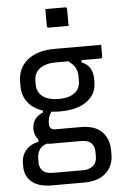

<svg xmlns="http://www.w3.org/2000/svg" viewBox="-65 -820 730 1116"><g transform="rotate(-5 300.0 -262.0)"><path d="M113 -85Q113 -150 177 -177V-188Q121 -206 90.5 -245.5Q60 -285 60 -341V-365Q60 -445 117.5 -492Q175 -539 276 -539H548V-471Q548 -460 537 -460H426V-447Q461 -433 475.5 -406.5Q490 -380 490 -347V-326Q490 -257 434 -215.5Q378 -174 276 -174Q250 -174 226 -177Q205 -149 205 -108Q205 -73 240 -73H388Q471 -73 511.5 -31.5Q552 10 552 75V104Q552 167 507.5 208.5Q463 250 380 250H191Q114 250 74.5 216Q35 182 35 126V109Q35 63 62 31.5Q89 0 136 -9V-23Q113 -48 113 -85ZM276 -247Q336 -247 368.5 -272Q401 -297 401 -343V-367Q401 -395 390 -417Q379 -439 349 -460H276Q217 -460 183 -435Q149 -410 149 -363V-341Q149 -304 173 -280Q206 -247 276 -247ZM207 178H380Q402 178 417.5 171.5Q433 165 443 155Q453 145 457 132Q461 119 461 103V80Q461 47 443 27.5Q425 8 380 8H208Q196 8 185 6Q152 15 139 38Q126 61 126 88V112Q126 140 144 159Q162 178 207 178ZM243 -774H358Q369 -774 369 -763V-665H254Q243 -665 243 -676Z"/></g></svg>

Font: Recursive Mn Lnr St
Style: Regular
Weight: 400
Monospace: yes
Version: Version 1.079;hotconv 1.0.112;makeotfexe 2.5.65598; ttfautoh